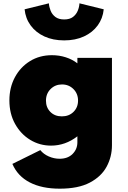

<svg xmlns="http://www.w3.org/2000/svg" viewBox="-20 -860 772 1155"><path d="M339.5 275Q451 275 520.2 238.5Q589.5 202 621.5 142.5Q653.5 83 653.5 14V-512H445.5V-479Q415.5 -502.5 376 -515.2Q336.5 -528 292.5 -528Q218 -528 160.2 -492.2Q102.5 -456.5 69.5 -395Q36.5 -333.5 36.5 -256Q36.5 -176 70.8 -114.5Q105 -53 162 -18.5Q219 16 287 16Q373 16 445.5 -40V-4Q445.5 37 416.8 66Q388 95 338.5 95Q305 95 273.2 81Q241.5 67 222.5 43L54.5 126Q86 199.5 158.8 237.2Q231.5 275 339.5 275ZM352 -160Q309.5 -160 283 -186.8Q256.5 -213.5 256.5 -254.5Q256.5 -296.5 284.2 -324.2Q312 -352 353 -352Q394 -352 421.8 -324.2Q449.5 -296.5 449.5 -255Q449.5 -214 422.2 -187Q395 -160 352 -160ZM366 -617Q433.5 -617 485 -640.8Q536.5 -664.5 567.5 -706.8Q598.5 -749 604 -804L458 -840Q457 -818 447.8 -795.5Q438.5 -773 419 -758Q399.5 -743 366 -743Q333 -743 313.2 -758Q293.5 -773 284.5 -795.5Q275.5 -818 274 -840L128 -804Q133.5 -749 164.5 -706.8Q195.5 -664.5 247 -640.8Q298.5 -617 366 -617Z"/></svg>

Font: Spartan Black
Style: Regular
Weight: 900
Designer: Matt Bailey, Mirko Velimirovic
Foundry: Matt Bailey
Version: Version 1.003; ttfautohint (v1.8.3)